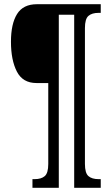

<svg xmlns="http://www.w3.org/2000/svg" viewBox="-20 -780 530 911"><path d="M134 70H144Q176 70 192.5 55.5Q209 41 209 -2V-386H153Q88 -386 60 -440.5Q32 -495 32 -582Q32 -667 61 -713.5Q90 -760 155 -760H458V-719H448Q416 -719 399.5 -704.5Q383 -690 383 -647V-2Q383 41 399.5 55.5Q416 70 448 70H458V111H332V-710H259V111H134Z"/></svg>

Font: Noto Serif Cond
Style: Regular
Weight: 400
Width: 3
Designer: Monotype Design Team
Foundry: Monotype Imaging Inc.
Version: Version 1.001